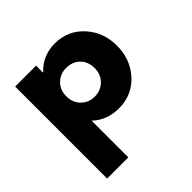

<svg xmlns="http://www.w3.org/2000/svg" viewBox="-198 -704 1141 1141"><g transform="rotate(-45 372.5 -134.0)"><path d="M418 15Q315 15 250 -49V260H72V-513H248V-455H250Q279 -488 323 -508Q367 -528 418 -528Q528 -528 600 -449.5Q672 -371 672 -257Q672 -143 600 -64Q528 15 418 15ZM484 -257Q484 -310 451 -343.5Q418 -377 364 -377Q313 -377 279.5 -343Q246 -309 246 -256.5Q246 -204 280 -170Q314 -136 364 -136Q415 -136 449.5 -170Q484 -204 484 -257Z"/></g></svg>

Font: Hussar
Style: BoldWeb
Weight: 700
Foundry: Cannot Into Space Fonts
Version: Version 2.00